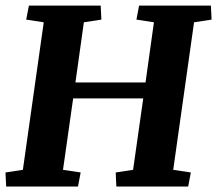

<svg xmlns="http://www.w3.org/2000/svg" viewBox="-22 -681 792 701"><path d="M83.5 -660.6H345.7L348.1 -609.4L284.2 -599.6L253.4 -379.9H509.3L540 -599.6L476.1 -609.4L485.8 -660.6H748L750.5 -609.4L686.5 -599.6L610.4 -61L674.8 -51.3L665 0H402.8L400.4 -51.3L463.9 -61L501 -321.8H245.1L208 -61L272.5 -51.3L262.7 0H0.5L-2 -51.3L61.5 -61L137.7 -599.6L73.7 -609.4Z"/></svg>

Font: NoticiaText-BoldItalic
Style: Bold Italic
Weight: 700
Italic angle: -8°
Designer: JM Sole
Foundry: JM Sole
Version: Version 1.003